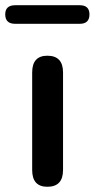

<svg xmlns="http://www.w3.org/2000/svg" viewBox="-56 -708 362 734"><path d="M125 6Q67 6 67 -58V-431Q67 -495 125 -495Q185 -495 185 -431V-58Q185 6 125 6ZM2 -617Q-36 -617 -36 -653Q-36 -688 2 -688H249Q286 -688 286 -653Q286 -617 249 -617Z"/></svg>

Font: Chiron GoRound TC M
Style: Regular
Weight: 500
Designer: Ryoko NISHIZUKA 西塚涼子 (kana, bopomofo & ideographs); Paul D. Hunt (Latin, Greek & Cyrillic); Sandoll Communications 산돌커뮤니
Foundry: Adobe
Version: Version 1.000;hotconv 1.1.1;makeotfexe 2.6.0